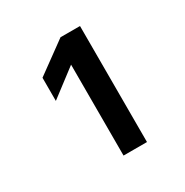

<svg xmlns="http://www.w3.org/2000/svg" viewBox="-106 -904 569 589"><g transform="rotate(-30 178.5 -609.5)"><path d="M183 -815H252V-404H169V-726L73 -653V-735Z"/></g></svg>

Font: Wix Madefor Text Medium
Style: Regular
Weight: 500
Designer: Dalton Maag Ltd
Foundry: Dalton Maag Ltd
Version: Version 3.100